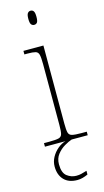

<svg xmlns="http://www.w3.org/2000/svg" viewBox="-144 -782 568 1049"><g transform="rotate(-15 140.0 -258.0)"><path d="M147 -658Q137 -658 130.5 -666Q124 -674 124 -698Q124 -721 130.5 -729.5Q137 -738 147 -738Q158 -738 164 -729.5Q170 -721 170 -698Q170 -674 164 -666Q158 -658 147 -658ZM31 0V-20H61Q98 -20 114 -24Q130 -28 134 -43.5Q138 -59 138 -94V-438Q138 -475 134 -491.5Q130 -508 115.5 -512Q101 -516 71 -516H53V-536H166V-94Q166 -59 170 -43.5Q174 -28 190.5 -24Q207 -20 243 -20H273V0ZM156 222Q107 222 80.5 194Q54 166 54 119Q54 91 67.5 66.5Q81 42 102.5 24Q124 6 147 0H182Q164 6 140 20Q116 34 98 57Q80 80 80 113Q80 162 104 180Q128 198 156 198Q172 198 184 195Q196 192 216 186V207Q201 214 186 218Q171 222 156 222Z"/></g></svg>

Font: Noto Serif Thin
Style: Regular
Weight: 100
Designer: Monotype Design Team
Foundry: Monotype Imaging Inc.
Version: Version 2.015